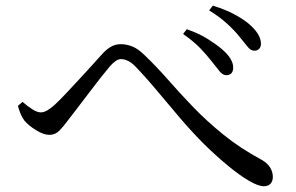

<svg xmlns="http://www.w3.org/2000/svg" viewBox="-20 -722 1040 675"><path d="M724.3 -506.2Q706.4 -529.2 684.1 -552.4Q661.7 -575.7 623.7 -602.6L636.7 -619.3Q678.7 -604.6 708.9 -585.8Q739 -567.1 758.5 -550.6Q802.1 -514.1 799.7 -481.2Q798.9 -469.5 792.6 -463.6Q786.2 -457.7 775.3 -457.7Q763.1 -457.7 752 -471.4Q740.8 -485 724.3 -506.2ZM822.8 -591.9Q805.1 -614.3 778.7 -638.4Q752.4 -662.5 715.3 -685.4L728.2 -702.1Q771.9 -688.8 802.3 -672.5Q832.7 -656.2 851.4 -641Q897.4 -603.3 897.4 -568.3Q897.4 -557.2 891.2 -550.4Q884.9 -543.7 873.8 -543.7Q861.7 -543.7 851.1 -557Q840.5 -570.4 822.8 -591.9ZM43 -349.9 59.3 -363.8Q77.1 -348.2 94 -337.6Q110.9 -326.9 123.6 -326.9Q134 -326.9 146.2 -333.9Q158.4 -340.9 172.1 -353.4Q189.7 -369.8 211.9 -393.3Q234.1 -416.8 258 -442.8Q281.9 -468.7 303.2 -492Q324.4 -515.3 338.3 -531Q353.6 -548.3 369.7 -557.5Q385.9 -566.7 404.6 -566.7Q424.7 -566.7 445.2 -558.6Q465.8 -550.5 489.2 -527.2Q529.5 -488.7 570.7 -441.8Q611.8 -394.8 659.5 -345.3Q707.2 -295.8 765.6 -248.4Q824.1 -201.1 899.5 -160.3Q919.7 -149.1 929.4 -133.4Q939.2 -117.7 939.2 -99.9Q939.2 -85.5 931.3 -76.4Q923.3 -67.3 906.9 -67.3Q888.3 -67.3 855.5 -86.3Q822.6 -105.4 782.4 -138.6Q742.2 -171.7 699.4 -213.4Q656.6 -256.1 615.5 -304Q574.5 -351.9 534.8 -399.8Q495.1 -447.6 455.5 -488.8Q441.5 -503 428.8 -508.6Q416 -514.2 405.4 -514.2Q396.4 -514.2 386.9 -507.8Q377.4 -501.4 365.6 -488Q352.8 -472.8 333.6 -448.5Q314.5 -424.3 294.2 -397.4Q273.9 -370.6 254.6 -345.4Q235.4 -320.1 221.2 -301.9Q203 -277.3 188.6 -262.6Q174.2 -247.9 153.5 -247.9Q133.5 -247.9 107.5 -263.8Q81.6 -279.7 65.9 -297.9Q58.1 -308 52.4 -321.9Q46.7 -335.7 43 -349.9Z"/></svg>

Font: Noto Serif TC
Style: Regular
Weight: 200
Designer: Ryoko NISHIZUKA 西塚涼子 (kana & ideographs); Frank Grießhammer (Latin, Greek & Cyrillic); Wenlong ZHANG 张文龙 (bopomofo); San
Foundry: Adobe
Version: Version 2.001;hotconv 1.1.0;makeotfexe 2.6.0